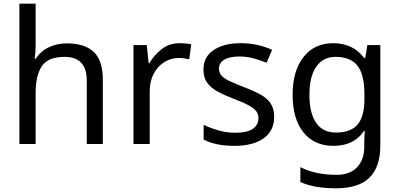

<svg xmlns="http://www.w3.org/2000/svg" viewBox="-20 -780 2165 1040"><path d="M173 -537Q173 -497 168 -462H174Q200 -503 244.5 -524Q289 -545 341 -545Q439 -545 488 -498.5Q537 -452 537 -349V0H450V-343Q450 -472 330 -472Q240 -472 206.5 -421.5Q173 -371 173 -277V0H85V-760H173Z M953 -546Q968 -546 985.5 -544.5Q1003 -543 1016 -540L1005 -459Q992 -462 976.5 -464Q961 -466 947 -466Q906 -466 870 -443.5Q834 -421 812.5 -380.5Q791 -340 791 -286V0H703V-536H775L785 -438H789Q815 -482 856 -514Q897 -546 953 -546Z M1465 -148Q1465 -70 1407 -30Q1349 10 1251 10Q1195 10 1154.5 1Q1114 -8 1083 -24V-104Q1115 -88 1160.5 -74.5Q1206 -61 1253 -61Q1320 -61 1350 -82.5Q1380 -104 1380 -140Q1380 -160 1369 -176Q1358 -192 1329.5 -208Q1301 -224 1248 -244Q1196 -264 1159 -284Q1122 -304 1102 -332Q1082 -360 1082 -404Q1082 -472 1137.5 -509Q1193 -546 1283 -546Q1332 -546 1374.5 -536.5Q1417 -527 1454 -510L1424 -440Q1390 -454 1353 -464Q1316 -474 1277 -474Q1223 -474 1194.5 -456.5Q1166 -439 1166 -409Q1166 -387 1179 -371.5Q1192 -356 1222.5 -341.5Q1253 -327 1304 -307Q1355 -288 1391 -268Q1427 -248 1446 -219.5Q1465 -191 1465 -148Z M1785 -546Q1838 -546 1880.5 -526Q1923 -506 1953 -465H1958L1970 -536H2040V9Q2040 124 1981.5 182Q1923 240 1800 240Q1682 240 1607 206V125Q1686 167 1805 167Q1874 167 1913.5 126.5Q1953 86 1953 16V-5Q1953 -17 1954 -39.5Q1955 -62 1956 -71H1952Q1898 10 1786 10Q1682 10 1623.5 -63Q1565 -136 1565 -267Q1565 -395 1623.5 -470.5Q1682 -546 1785 -546ZM1797 -472Q1730 -472 1693 -418.5Q1656 -365 1656 -266Q1656 -167 1692.5 -114.5Q1729 -62 1799 -62Q1880 -62 1917 -105.5Q1954 -149 1954 -246V-267Q1954 -377 1916 -424.5Q1878 -472 1797 -472Z"/></svg>

Font: Noto Sans Glagolitic
Style: Regular
Weight: 400
Designer: Monotype Design Team
Foundry: Monotype Imaging Inc.
Version: Version 2.004; ttfautohint (v1.8.4.7-5d5b)